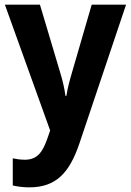

<svg xmlns="http://www.w3.org/2000/svg" viewBox="-20 -567 564 827"><path d="M1 -547 196 -5 185 27C164 88 141 121 87 121C68 121 49 118 35 115V232C54 236 77 240 106 240C221 240 279 178 322 51L523 -547H375L289 -251C279 -217 270 -182 266 -154H262C258 -184 250 -220 240 -252L152 -547Z"/></svg>

Font: Noto Sans Thai Looped SemiCondensed
Style: Bold
Weight: 700
Width: 4
Designer: Sasikarn Vongin, Ben Mitchell
Foundry: The Fontpad Ltd
Version: Version 1.001